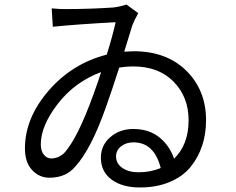

<svg xmlns="http://www.w3.org/2000/svg" viewBox="-20 -786 1040 847"><path d="M492 -96Q492 -64 520 -45Q548 -26 591 -26Q645 -26 689 -45Q660 -158 569 -158Q536 -158 514 -140.5Q492 -123 492 -96ZM208 -749Q252 -745 273 -746Q376 -746 481 -753Q516 -758 538 -766L590 -728Q571 -694 564 -675Q558 -654 528 -558Q556 -560 569 -560Q715 -560 802 -474Q889 -388 889 -255Q889 -196 872 -144Q855 -92 821 -50Q787 -8 729.5 16.5Q672 41 597 41Q519 41 472 6Q425 -29 425 -90Q425 -145 466.5 -181Q508 -217 568 -217Q637 -217 682.5 -180.5Q728 -144 748 -86Q812 -148 812 -256Q812 -358 746 -425.5Q680 -493 567 -493Q539 -493 506 -488Q474 -388 450 -321Q383 -128 311 -50Q270 -2 198 -2Q153 -2 121.5 -36Q90 -70 90 -131Q90 -265 194 -385.5Q298 -506 451 -545Q478 -632 490 -688Q321 -679 213 -668ZM160 -149Q160 -120 173.5 -103.5Q187 -87 206 -87Q240 -87 266 -114Q323 -179 391 -366Q413 -426 426 -468Q310 -425 235 -328Q160 -231 160 -149Z"/></svg>

Font: Noto Sans SC
Style: Regular
Weight: 400
Designer: Ryoko NISHIZUKA  (kana, bopomofo & ideographs); Paul D. Hunt (Latin, Greek & Cyrillic); Sandoll Communications , Soo-you
Foundry: Adobe
Version: Version 2.002;hotconv 1.0.116;makeotfexe 2.5.65601